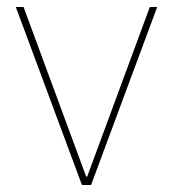

<svg xmlns="http://www.w3.org/2000/svg" viewBox="-20 -526 492 546"><path d="M213 0 25 -506H47L225 -24H228L406 -506H427L239 0Z"/></svg>

Font: IBM Plex Sans Thin
Style: Regular
Weight: 100
Designer: Mike Abbink, Paul van der Laan, Pieter van Rosmalen
Foundry: Bold Monday
Version: Version 3.0